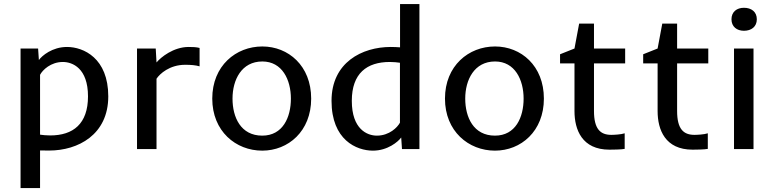

<svg xmlns="http://www.w3.org/2000/svg" viewBox="-20 -747 3873 962"><path d="M170.9 -503.9H83V195.3H180.7V6.8C193.8 7.3 210 7.3 226.6 7.3C370.6 7.3 522.5 -71.8 522.5 -264.2C522.5 -455.6 398.4 -511.7 315.9 -511.7C241.2 -511.7 189.9 -467.3 174.8 -446.3ZM294.9 -436.5C342.8 -436.5 420.9 -405.8 420.9 -264.2C420.9 -126.5 346.7 -68.4 231.4 -68.4C215.8 -68.4 190.4 -70.3 180.7 -72.3V-372.1C192.9 -396 234.4 -436.5 294.9 -436.5Z M907.7 -422.4C937 -422.4 960 -420.4 980 -414.6V-506.8C962.9 -511.2 944.8 -511.7 925.3 -511.7C849.1 -511.7 785.6 -460 764.2 -434.1L760.3 -503.9H666.5V0H764.2V-352.5C780.3 -377 829.6 -422.4 907.7 -422.4Z M1539.1 -252.9C1539.1 -417.5 1424.8 -514.2 1294.4 -514.2C1162.1 -514.2 1043.5 -417.5 1043.5 -252.9C1043.5 -89.4 1161.6 7.8 1293.9 7.8C1424.3 7.8 1539.1 -89.4 1539.1 -252.9ZM1145 -252.9C1145 -347.2 1190.4 -439 1294.4 -439C1394 -439 1437.5 -347.2 1437.5 -252.9C1437.5 -159.7 1397.5 -67.4 1293.9 -67.4C1186 -67.4 1145 -159.7 1145 -252.9Z M1984.4 -509.8C1970.2 -510.7 1955.6 -511.7 1938 -511.7C1793.9 -511.7 1641.1 -434.1 1641.1 -241.7C1641.1 -45.9 1766.1 7.8 1848.6 7.8C1922.4 7.8 1975.1 -37.1 1990.2 -58.1L1994.1 0H2081.5V-726.6H1984.4ZM1868.2 -67.4C1819.3 -67.4 1742.7 -100.1 1742.7 -241.7C1742.7 -379.4 1817.9 -436.5 1933.1 -436.5C1948.7 -436.5 1974.1 -434.6 1983.9 -432.6V-132.3C1971.7 -109.4 1931.2 -67.4 1868.2 -67.4Z M2705.1 -252.9C2705.1 -417.5 2590.8 -514.2 2460.4 -514.2C2328.1 -514.2 2209.5 -417.5 2209.5 -252.9C2209.5 -89.4 2327.6 7.8 2460 7.8C2590.3 7.8 2705.1 -89.4 2705.1 -252.9ZM2311 -252.9C2311 -347.2 2356.4 -439 2460.4 -439C2560.1 -439 2603.5 -347.2 2603.5 -252.9C2603.5 -159.7 2563.5 -67.4 2460 -67.4C2352.1 -67.4 2311 -159.7 2311 -252.9Z M2858.4 -190.4C2858.4 -97.2 2896 2.9 3033.7 2.9C3048.3 2.9 3093.8 2.4 3109.9 -1V-79.1C3091.8 -72.8 3054.7 -71.3 3043 -71.3C2988.3 -71.3 2956.1 -100.1 2956.1 -190.9V-429.2H3112.3V-503.9H2956.1V-628.9H2881.8L2858.4 -503.9L2786.1 -475.1V-429.2H2858.4Z M3274.9 -190.4C3274.9 -97.2 3312.5 2.9 3450.2 2.9C3464.8 2.9 3510.3 2.4 3526.4 -1V-79.1C3508.3 -72.8 3471.2 -71.3 3459.5 -71.3C3404.8 -71.3 3372.6 -100.1 3372.6 -190.9V-429.2H3528.8V-503.9H3372.6V-628.9H3298.3L3274.9 -503.9L3202.6 -475.1V-429.2H3274.9Z M3707.5 -708C3671.9 -708 3645 -688 3645 -650.4C3645 -613.3 3671.9 -592.8 3707.5 -592.8C3744.6 -592.8 3772 -613.3 3772 -650.4C3772 -688 3744.6 -708 3707.5 -708ZM3755.4 -503.9H3657.7V0H3755.4Z"/></svg>

Font: Inder
Style: Regular
Weight: 400
Designer: Irina Smirnova
Foundry: Irina Smirnova
Version: Version 1.001